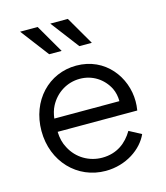

<svg xmlns="http://www.w3.org/2000/svg" viewBox="-118 -880 851 983"><g transform="rotate(-15 307.5 -389.0)"><path d="M261 -640 174 -790H81L195 -640ZM421 -640 334 -790H241L355 -640ZM321 12C430 12 517 -50 549 -122L485 -156C452 -100 400 -58 321 -58C253 -58 189 -94 156 -158C142 -183 135 -212 134 -245H556C559 -262 560 -280 560 -293C560 -421 467 -548 313 -548C167 -548 55 -431 55 -270C55 -108 171 12 321 12ZM135 -315C138 -339 144 -361 154 -380C186 -441 246 -478 313 -478C380 -478 436 -441 465 -384C475 -363 480 -340 480 -315Z"/></g></svg>

Font: Plus Jakarta Sans
Style: Regular
Weight: 400
Designer: Gumpita Rahayu
Foundry: Tokotype
Version: Version 2.071;gftools[0.9.30]